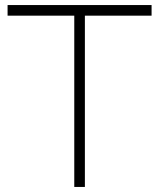

<svg xmlns="http://www.w3.org/2000/svg" viewBox="-20 -740 630 760"><path d="M274 0V-678H10V-720H580V-678H316V0Z"/></svg>

Font: Manrope
Style: Regular
Weight: 400
Designer: Mikhail Sharanda
Foundry: Mikhail Sharanda
Version: Version 4.503